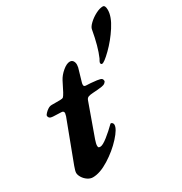

<svg xmlns="http://www.w3.org/2000/svg" viewBox="-176 -874 964 1018"><g transform="rotate(-30 306.0 -365.5)"><path d="M34 -51Q34 -62 44 -89L138 -338Q142 -352 142 -355Q142 -369 127 -369L77 -371Q51 -372 51 -392Q51 -395 59 -404Q67 -413 78.5 -420.5Q90 -428 102 -428H153Q168 -428 173 -432.5Q178 -437 188 -455L217 -512Q230 -537 255 -558Q280 -579 299 -579Q312 -579 318.5 -569.5Q325 -560 325 -546Q325 -540 323 -530L300 -451Q298 -445 298 -437Q298 -431 302 -428.5Q306 -426 315 -426Q333 -426 375 -421Q397 -418 402.5 -413Q408 -408 408 -399Q408 -394 400.5 -387.5Q393 -381 379 -379Q349 -375 325 -374Q305 -373 295 -369Q285 -365 281 -353L210 -155Q202 -132 202 -120Q202 -111 205.5 -109Q209 -107 215 -107Q230 -107 261.5 -132Q293 -157 320 -184Q323 -187 324 -187Q330 -187 334 -182Q338 -177 338 -171Q338 -146 297 -101Q256 -56 200 -21Q144 14 100 14Q84 14 68.5 3.5Q53 -7 43.5 -22.5Q34 -38 34 -51ZM435 -493Q435 -497 439 -504Q443 -511 445 -515Q470 -572 487 -668Q489 -682 508.5 -700.5Q528 -719 553 -732Q578 -745 597 -745Q612 -745 612 -716Q612 -675 577 -621Q542 -567 499 -525Q456 -483 443 -483Q435 -483 435 -493Z"/></g></svg>

Font: EB Garamond ExtraBold
Style: Italic
Weight: 800
Italic angle: -17.2°
Designer: Georg Duffner and Octavio Pardo
Foundry: Georg Duffner
Version: Version 1.000